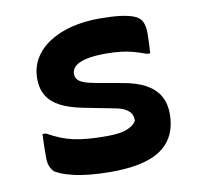

<svg xmlns="http://www.w3.org/2000/svg" viewBox="-67 -619 734 700"><g transform="rotate(-10 300.0 -269.0)"><path d="M297 -121Q346 -121 371.5 -131Q397 -141 407 -158Q408 -171 403 -182Q398 -193 383.5 -202Q369 -211 341 -216L234 -237Q181 -247 148 -264Q115 -281 99 -307.5Q83 -334 83 -370Q83 -413 103 -446Q123 -479 159 -502Q195 -525 242 -536.5Q289 -548 344 -548Q387 -548 417 -544.5Q447 -541 465.5 -534.5Q484 -528 491 -520Q497 -515 500.5 -507Q504 -499 506 -488.5Q508 -478 508 -464Q508 -445 507 -427Q506 -409 505 -391H493Q469 -400 447.5 -406Q426 -412 401.5 -415Q377 -418 344 -418Q300 -418 272 -411.5Q244 -405 231 -393Q218 -381 218 -365Q218 -354 224 -345.5Q230 -337 246 -330.5Q262 -324 290 -319L385 -302Q439 -293 472.5 -274Q506 -255 521.5 -227Q537 -199 537 -162Q537 -104 510 -65.5Q483 -27 428.5 -8.5Q374 10 291 10Q248 10 212.5 6.5Q177 3 150 -3.5Q123 -10 105.5 -17.5Q88 -25 82 -31Q74 -40 69.5 -52Q65 -64 65 -85Q65 -108 65.5 -128.5Q66 -149 67 -169H80Q105 -155 127 -146Q149 -137 173.5 -131.5Q198 -126 228 -123.5Q258 -121 297 -121Z"/></g></svg>

Font: Rec Mono Semicasual
Style: Bold
Weight: 700
Version: Version 1.085; ttfautohint (v1.8.4.7-5d5b)